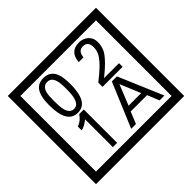

<svg xmlns="http://www.w3.org/2000/svg" viewBox="-230 -1243 1616 1616"><g transform="rotate(-45 577.5 -435.0)"><path d="M1103 90H53V-960H1103ZM1028 15V-885H128V15ZM497 -656Q497 -442 371 -442Q244 -442 244 -656Q244 -744 265 -789Q294 -855 371 -855Q448 -855 477 -789Q497 -745 497 -656ZM444 -656Q444 -723 435 -752Q420 -809 371 -809Q322 -809 306 -752Q298 -723 298 -656Q298 -587 306 -553Q322 -488 371 -488Q419 -488 435 -554Q444 -587 444 -656ZM910 -450H671V-501Q792 -593 832 -658Q855 -696 855 -739Q855 -809 795 -809Q740 -809 733 -739H677Q685 -855 795 -855Q843 -855 876.5 -825Q910 -795 910 -747Q910 -691 886 -649Q848 -585 732 -493H910ZM425 -30H374V-361Q328 -323 288 -315V-361Q339 -378 370 -427H425ZM988 -30H930L887 -136H692L649 -30H592L759 -427H819ZM864 -183 788 -366 714 -183Z"/></g></svg>

Font: Unicode BMP Fallback SIL
Style: Regular
Weight: 400
Foundry: NRSI, SIL International
Version: Version 5.1 Based on Unicode 5.1